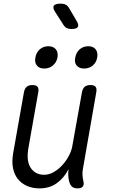

<svg xmlns="http://www.w3.org/2000/svg" viewBox="-20 -1029 640 1059"><path d="M408 10Q387 10 376.5 0Q366 -10 361 -30Q357 -46 356.5 -62.5Q356 -79 358 -96Q333 -47 293 -18.5Q253 10 198 10Q158 10 127.5 -4Q97 -18 77.5 -43Q58 -68 51.5 -103Q45 -138 52 -181L112 -520Q116 -541 127.5 -550.5Q139 -560 159 -560Q179 -560 187 -550.5Q195 -541 191 -520L135 -203Q131 -176 133.5 -151Q136 -126 147 -107Q158 -88 177 -76.5Q196 -65 224 -65Q251 -65 277.5 -80.5Q304 -96 325 -119.5Q346 -143 360.5 -171Q375 -199 379 -224L432 -520Q436 -541 447.5 -550.5Q459 -560 479 -560Q499 -560 507 -550.5Q515 -541 511 -520L437 -96Q434 -80 435 -63Q436 -46 440 -30Q445 -10 436.5 0Q428 10 408 10ZM444 -651Q417 -651 403 -667.5Q389 -684 395 -711Q400 -740 419.5 -757Q439 -774 467 -774Q494 -774 507.5 -757Q521 -740 516 -711Q511 -684 491.5 -667.5Q472 -651 444 -651ZM224 -651Q197 -651 183.5 -667.5Q170 -684 175 -711Q180 -740 199.5 -757Q219 -774 247 -774Q274 -774 288 -757Q302 -740 297 -711Q291 -684 271.5 -667.5Q252 -651 224 -651ZM331 -890 285 -962Q269 -986 277 -997.5Q285 -1009 315 -1009Q331 -1009 342 -1003.5Q353 -998 360 -986L403 -913Q416 -891 409 -880Q402 -869 374 -869Q359 -869 348.5 -874Q338 -879 331 -890Z"/></svg>

Font: Maple Mono NL Light
Style: Italic
Weight: 300
Italic angle: -10°
Monospace: yes
Designer: subframe7536
Version: Version 7.000